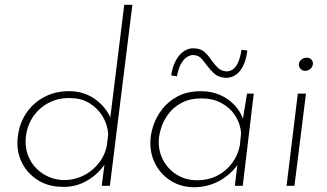

<svg xmlns="http://www.w3.org/2000/svg" viewBox="-20 -776 1366 802"><path d="M231 4Q176 2 133.5 -26.5Q91 -55 69.5 -101Q48 -147 54 -201Q58 -245 77 -282Q96 -319 126.5 -345Q157 -371 195.5 -384Q234 -397 278 -395Q340 -392 385.5 -355.5Q431 -319 448 -268L437 -255L499 -756H533L439 0H405L420 -117L424 -100Q395 -51 343 -21Q291 9 231 4ZM239 -24Q284 -22 324 -40.5Q364 -59 392 -94Q420 -129 427 -173L432 -216Q429 -256 409 -289.5Q389 -323 355.5 -344Q322 -365 280 -366Q231 -369 189.5 -349.5Q148 -330 121 -292.5Q94 -255 88 -204Q83 -156 101.5 -116.5Q120 -77 156 -52.5Q192 -28 239 -24Z M791 6Q739 6 697.5 -18.5Q656 -43 632 -85Q608 -127 608 -180Q608 -213 620 -250Q632 -287 657.5 -320Q683 -353 723 -374Q763 -395 820 -395Q865 -395 901 -378.5Q937 -362 962 -334.5Q987 -307 998 -271L991 -258L1012 -385H1040L994 0H961L975 -117L979 -100Q968 -79 949 -60Q930 -41 906 -26Q882 -11 852.5 -2.5Q823 6 791 6ZM805 -23Q849 -23 886 -41.5Q923 -60 948.5 -93.5Q974 -127 982 -169L987 -219Q984 -260 962 -293.5Q940 -327 904 -346Q868 -365 823 -365Q773 -365 738.5 -346.5Q704 -328 683 -299.5Q662 -271 652.5 -239.5Q643 -208 643 -184Q643 -139 664 -102.5Q685 -66 721.5 -44.5Q758 -23 805 -23ZM921 -451Q892 -453 875 -468.5Q858 -484 844 -503Q833 -518 821 -531.5Q809 -545 788 -546Q777 -547 763 -539Q749 -531 737.5 -512Q726 -493 719 -457L695 -461Q701 -500 716 -526Q731 -552 751 -564Q771 -576 792 -574Q820 -573 836.5 -557Q853 -541 865 -522Q877 -506 890 -493Q903 -480 924 -478Q937 -477 950 -484.5Q963 -492 973 -512Q983 -532 989 -568L1013 -565Q1008 -524 994.5 -498.5Q981 -473 962 -461.5Q943 -450 921 -451Z M1224 -385H1258L1210 0H1177ZM1228 -507Q1229 -519 1239.5 -527.5Q1250 -536 1262 -535Q1273 -535 1280.5 -527.5Q1288 -520 1287 -509Q1286 -496 1276 -488Q1266 -480 1255 -480Q1243 -480 1235.5 -488.5Q1228 -497 1228 -507Z"/></svg>

Font: Josefin Sans Thin ExtraLight
Style: Italic
Weight: 250
Italic angle: -7°
Version: Version 2.000